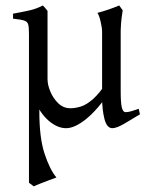

<svg xmlns="http://www.w3.org/2000/svg" viewBox="-20 -451 536 696"><path d="M487.3 -36.6Q460.4 -20 431.6 -3.2Q402.8 13.7 387.2 13.7Q367.2 13.7 358.6 -20Q350.1 -53.7 350.1 -96.7Q350.1 -100.6 350.1 -124.5Q350.1 -148.4 350.1 -182.1Q350.1 -215.8 350.1 -249.5Q350.1 -283.2 350.1 -307.4Q350.1 -331.5 350.1 -335.9Q350.1 -350.1 344.7 -373Q339.4 -396 333 -404.3Q372.6 -414.6 412.1 -431.2L424.8 -413.6Q422.9 -402.3 420.7 -385.5Q418.5 -368.7 417.5 -340.8Q417.5 -337.9 417.5 -316.2Q417.5 -294.4 417.5 -263.9Q417.5 -233.4 417.5 -202.4Q417.5 -171.4 417.5 -148.4Q417.5 -125.5 417.5 -120.1Q417.5 -78.6 421.6 -61.5Q425.8 -44.4 435.1 -44.4Q444.8 -44.4 456.3 -47.9Q467.8 -51.3 482.9 -56.6ZM377.4 -118.2Q334 -53.2 292.5 -19.8Q251 13.7 219.7 13.7Q188 13.7 156.7 -13.2Q125.5 -40 105.2 -87.9Q85 -135.7 85 -198.2Q85 -201.7 85 -221.2Q85 -240.7 85 -264.6Q85 -288.6 85 -307.4Q85 -326.2 85 -328.1Q85 -351.6 82.3 -362.1Q79.6 -372.6 67.6 -376.5Q55.7 -380.4 27.3 -383.3V-401.4Q62 -407.7 86.9 -413.3Q111.8 -418.9 135.3 -431.2Q135.7 -431.2 142.3 -423.8Q148.9 -416.5 152.3 -411.6Q152.3 -410.6 152.3 -386Q152.3 -361.3 152.3 -325.2Q152.3 -289.1 152.3 -252.7Q152.3 -216.3 152.3 -191.2Q152.3 -166 152.3 -164.1Q152.3 -143.6 162.6 -118.9Q172.9 -94.2 191.4 -76.4Q210 -58.6 234.9 -58.6Q252.9 -58.6 273.4 -64.9Q293.9 -71.3 317.9 -92.5Q341.8 -113.8 370.6 -158.2ZM121.6 -206.1Q119.6 -178.7 120.1 -157Q120.6 -135.3 121.8 -111.1Q123 -86.9 122.6 -51.8Q122.1 47.4 141.4 105.7Q160.6 164.1 184.6 192.4Q175.8 195.3 159.2 201.7Q142.6 208 126.2 214.4Q109.9 220.7 102.5 224.6L85 211.4Q85 208 85 173.6Q85 139.2 85 86.7Q85 34.2 85 -25.1Q85 -84.5 85 -138.7Q85 -192.9 85 -230.5Q85 -268.1 85 -275.9Q85 -275.9 93.3 -263.4Q101.6 -251 110.6 -234.6Q119.6 -218.3 121.6 -206.1Z"/></svg>

Font: Dai Banna SIL Light
Style: Regular
Weight: 300
Designer: Victor Gaultney
Foundry: SIL International
Version: Version 4.000